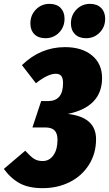

<svg xmlns="http://www.w3.org/2000/svg" viewBox="-56 -960 567 999"><path d="M180.2 -761.2Q143.6 -761.2 122.8 -782Q102.1 -802.7 102.1 -837.9Q102.1 -881.3 130.9 -910.6Q159.7 -939.9 201.2 -939.9Q238.8 -939.9 259.3 -918.9Q279.8 -897.9 279.8 -862.8Q279.8 -819.3 251.2 -790.3Q222.7 -761.2 180.2 -761.2ZM392.1 -761.2Q355 -761.2 334 -782.2Q313 -803.2 313 -837.9Q313 -881.3 341.8 -910.6Q370.6 -939.9 412.1 -939.9Q449.2 -939.9 470.2 -918.7Q491.2 -897.5 491.2 -862.8Q491.2 -819.3 462.4 -790.3Q433.6 -761.2 392.1 -761.2ZM282.2 -714.8Q370.6 -714.8 422.9 -671.4Q475.1 -627.9 475.1 -554.2Q475.1 -404.3 296.9 -367.2Q443.8 -350.6 443.8 -235.8Q443.8 -161.6 407 -103Q370.1 -44.4 306.9 -12.7Q243.7 19 166 19Q93.8 19 47.4 -5.9Q1 -30.8 -36.1 -81.1L75.2 -175.8Q103 -145.5 121.1 -133.8Q139.2 -122.1 166 -122.1Q200.7 -122.1 221.9 -152.1Q243.2 -182.1 243.2 -231.9Q243.2 -266.1 227.8 -281.5Q212.4 -296.9 179.2 -296.9H112.8L158.2 -434.1H193.8Q272 -434.1 272 -526.9Q272 -553.2 262.9 -564.7Q253.9 -576.2 233.9 -576.2Q193.4 -576.2 130.9 -526.9L58.1 -621.1Q154.8 -714.8 282.2 -714.8Z"/></svg>

Font: Fira Sans Compressed Heavy
Style: Italic
Weight: 900
Width: 3
Italic angle: -8°
Designer: Carrois Corporate & Edenspiekermann AG
Foundry: Carrois Corporate GbR & Edenspiekermann AG
Version: Version 4.203;PS 004.203;hotconv 1.0.88;makeotf.lib2.5.64775